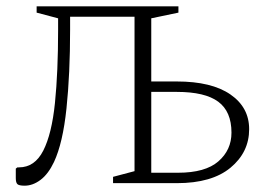

<svg xmlns="http://www.w3.org/2000/svg" viewBox="-20 -580 844 608"><path d="M202 -486Q202 -346 190.5 -236.5Q179 -127 151 -67Q133 -29 108.5 -10.5Q84 8 58 8Q40 8 35 3Q30 -2 30 -16V-46L35 -50H40Q90 -50 117 -103Q144 -156 154 -254Q164 -352 164 -486V-522L96 -540V-560H545V-540L459 -522V-322H540Q650 -322 709.5 -281Q769 -240 769 -171Q769 -98 710 -49Q651 0 540 0H338V-20L406 -38V-527H202ZM540 -289H459V-33H544Q630 -33 671.5 -69Q713 -105 713 -160Q713 -227 671 -258Q629 -289 540 -289Z"/></svg>

Font: Spectral SC ExtraLight
Style: Regular
Weight: 275
Designer: Jean-Baptiste Levee
Foundry: Production Type
Version: Version 2.001